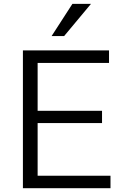

<svg xmlns="http://www.w3.org/2000/svg" viewBox="-20 -999 645 1019"><path d="M101.6 0Q101.6 -182.6 101.6 -731.4Q215.8 -731.4 558.6 -731.4Q558.6 -714.8 558.6 -665Q463.9 -665 179.7 -665Q179.7 -601.6 179.7 -411.1Q265.6 -411.1 521.5 -411.1Q521.5 -394.5 521.5 -345.7Q436.5 -345.7 179.7 -345.7Q179.7 -275.4 179.7 -66.4Q276.4 -66.4 566.4 -66.4Q566.4 -49.8 566.4 0Q450.2 0 101.6 0ZM253.9 -807.6Q281.2 -850.6 364.3 -978.5Q388.7 -978.5 462.9 -978.5Q426.8 -935.5 320.3 -807.6Q303.7 -807.6 253.9 -807.6Z"/></svg>

Font: Gothic A1
Style: Regular
Weight: 400
Designer: HanYang I&C Co.,Ltd.
Version: Version 2.50